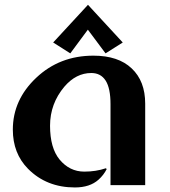

<svg xmlns="http://www.w3.org/2000/svg" viewBox="-20 -782 716 811"><path d="M351.6 -761.7 498.5 -602.5 425.8 -556.6 351.1 -656.7 276.9 -556.6 204.6 -602.5ZM593.3 0H446.8V-341.8Q446.8 -409.2 426.3 -441.4Q405.8 -473.6 365.7 -473.6Q301.3 -473.6 252 -416Q191.4 -344.2 191.4 -251Q191.4 -157.2 231.4 -108.4Q273.9 -57.1 335.9 -57.1Q385.7 -57.1 427.2 -71.3L430.7 -67.9Q418 -42.5 396 -22.9Q359.4 9.8 296.4 9.8Q176.3 9.8 98.1 -69.3Q34.2 -134.3 34.2 -234.4Q34.2 -360.4 133.1 -453.6Q231.9 -546.9 374.5 -546.9Q479.5 -546.9 536.1 -493.2Q593.3 -439.5 593.3 -344.2Z"/></svg>

Font: Klaudia
Style: Bold
Weight: 700
Designer: Wojciech Kalinowski "wmk69" (wmk69@o2.pl)
Foundry: Wojciech Kalinowski "wmk69" (wmk69@o2.pl)
Version: Version 3.1.0; 2021-05-10